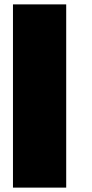

<svg xmlns="http://www.w3.org/2000/svg" viewBox="-20 -855 421 875"><path d="M281.7 0H39.1V-835H281.7Z"/></svg>

Font: Coda Caption ExtraBold
Style: Regular
Weight: 800
Designer: vernon adams
Foundry: vernon adams
Version: Version 1.002